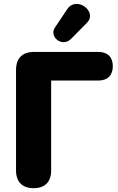

<svg xmlns="http://www.w3.org/2000/svg" viewBox="-20 -977 619 1006"><path d="M435 -857C494 -916 381 -1000 333 -930L268 -833C235 -784 306 -727 352 -773ZM156 9C216 9 248 -24 248 -84V-555H495C544 -555 571 -582 571 -630C571 -678 544 -705 495 -705H159C97 -705 64 -672 64 -610V-84C64 -24 97 9 156 9Z"/></svg>

Font: Nunito Black
Style: Regular
Weight: 900
Designer: Vernon Adams
Foundry: Vernon Adams
Version: Version 3.602